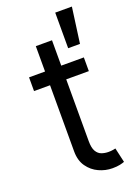

<svg xmlns="http://www.w3.org/2000/svg" viewBox="-152 -860 667 931"><g transform="rotate(-20 181.5 -395.0)"><path d="M314 -545.4V-474.6H31.2V-545.4ZM113.8 -676.3H197.3V-156.2Q197.3 -120.6 207.8 -103Q218.3 -85.4 234.9 -79.6Q251.5 -73.7 270 -73.7Q283.7 -73.7 292.5 -75.4Q301.3 -77.1 306.6 -78.1L323.7 -2.9Q315.4 0.5 300 3.9Q284.7 7.3 261.2 7.3Q225.6 7.3 191.9 -8.1Q158.2 -23.4 136 -54.7Q113.8 -85.9 113.8 -133.3ZM257.8 -613.3V-796.9H343.8L318.8 -613.3Z"/></g></svg>

Font: Sahel VF Regular
Style: Regular
Weight: 400
Foundry: Saber Rastikerdar (saber.rastikerdar@gmail.com)
Version: Version 3.4.0